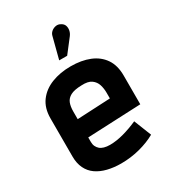

<svg xmlns="http://www.w3.org/2000/svg" viewBox="-178 -810 825 919"><g transform="rotate(-30 235.0 -350.5)"><path d="M310 -638Q319 -650 321.5 -663.5Q324 -677 320 -689Q316 -701 303 -708Q290 -716 276 -713.5Q262 -711 251.5 -702Q241 -693 238 -679L208 -563H252ZM144 -149V-174L439 -187V-346Q439 -402 414 -438.5Q389 -475 344.5 -493Q300 -511 241 -511Q182 -511 135 -492.5Q88 -474 60.5 -437Q33 -400 33 -343V-133Q33 -95 46.5 -67Q60 -39 85 -21.5Q110 -4 144.5 4.5Q179 13 219 13Q272 13 322 0Q372 -13 411 -35L373 -131Q333 -113 292.5 -102Q252 -91 217 -91Q199 -91 185 -95Q171 -99 162.5 -106.5Q154 -114 149 -124.5Q144 -135 144 -149ZM327 -316V-284L144 -275V-317Q144 -345 151.5 -364Q159 -383 179.5 -394Q200 -405 240 -406Q277 -408 295.5 -394.5Q314 -381 320.5 -360Q327 -339 327 -316Z"/></g></svg>

Font: Advent Pro Expanded
Style: Bold
Weight: 700
Width: 7
Designer: VivaRado, Andreas Kalpakidis
Foundry: VivaRado, Andreas Kalpakidis
Version: Version 3.000